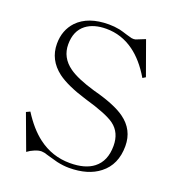

<svg xmlns="http://www.w3.org/2000/svg" viewBox="-135 -846 896 972"><g transform="rotate(20 312.5 -360.0)"><path d="M63.5 -185.5 43 -175.8 113.3 13.7Q129.9 1 149.4 -6.8Q169.9 -15.6 186.5 -15.6Q191.4 -15.6 202.1 -13.7Q209 -11.7 225.6 -6.8Q258.8 2.9 278.3 7.8Q313.5 15.6 343.8 15.6Q446.3 15.6 506.8 -32.2Q575.2 -85 575.2 -185.5Q575.2 -273.4 502.9 -325.2Q449.2 -364.3 330.1 -395.5Q233.4 -423.8 188.5 -456.1Q127 -500 127 -571.3Q127 -643.6 173.8 -679.7Q214.8 -710.9 282.2 -710.9Q364.3 -710.9 431.6 -662.1Q490.2 -620.1 538.1 -539.1L553.7 -548.8L488.3 -730.5L439.5 -710.9Q430.7 -708 418 -710Q410.2 -711.9 389.6 -717.8Q362.3 -726.6 345.7 -730.5Q316.4 -736.3 287.1 -736.3Q175.8 -736.3 118.2 -676.8Q72.3 -627.9 72.3 -554.7Q72.3 -467.8 145.5 -412.1Q198.2 -373 303.7 -340.8Q426.8 -305.7 468.8 -274.4Q518.6 -237.3 518.6 -166Q518.6 -84 466.8 -43.9Q421.9 -8.8 339.8 -8.8Q244.1 -8.8 168 -66.4Q112.3 -108.4 63.5 -185.5Z"/></g></svg>

Font: Batang
Style: Regular
Weight: 400
Version: Version 2.21